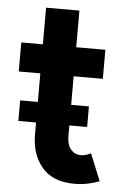

<svg xmlns="http://www.w3.org/2000/svg" viewBox="-51 -716 492 762"><g transform="rotate(5 195.0 -335.5)"><path d="M274.9 7.8Q187.5 7.8 144.5 -43.5Q101.6 -94.7 101.6 -175.3V-678.7H234.4V-178.7Q234.4 -144 250.2 -125.7Q266.1 -107.4 290.5 -107.4Q300.8 -107.4 311 -110.8Q321.3 -114.3 329.6 -118.7L373.5 -11.2Q355 -3.4 328.9 2.2Q302.7 7.8 274.9 7.8ZM15.6 -417V-532.7H350.6V-417ZM31.2 -221.2V-303.2H305.2V-221.2Z"/></g></svg>

Font: Reddit Sans Condensed
Style: Bold
Weight: 700
Designer: Stephen Hutchings
Foundry: Reddit
Version: Version 1.014